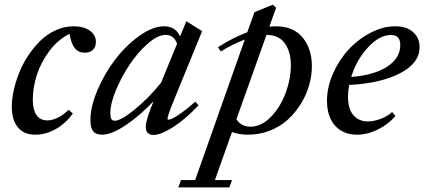

<svg xmlns="http://www.w3.org/2000/svg" viewBox="-20 -564 1812 820"><path d="M130.4 11.2Q81.5 11.2 55.9 -20.8Q30.3 -52.7 30.3 -108.4Q30.3 -140.6 38.6 -178.2Q46.9 -215.8 62.3 -254.2Q77.6 -292.5 101.3 -327.9Q125 -363.3 153.3 -390.9Q181.6 -418.5 218.5 -435.1Q255.4 -451.7 294.9 -451.7Q337.9 -451.7 363.8 -432.9Q389.6 -414.1 389.6 -384.8Q389.6 -364.7 377.4 -351.8Q365.2 -338.9 342.3 -338.9Q315.4 -338.9 299.8 -357.9Q284.2 -377 276.9 -419.4Q227.5 -395 190.9 -346.2Q154.3 -297.4 137.2 -243.4Q120.1 -189.5 120.1 -138.2Q120.1 -96.2 135.5 -73Q150.9 -49.8 182.6 -49.8Q202.6 -49.8 227.1 -61.5Q251.5 -73.2 272.9 -95.2L291 -79.6Q261.7 -37.6 218.8 -13.2Q175.8 11.2 130.4 11.2Z M416 11.2Q389.6 11.2 377.9 -3.4Q366.2 -18.1 366.2 -51.3Q366.2 -108.9 396.7 -180.2Q427.2 -251.5 472.9 -311Q518.6 -370.6 575.4 -411.1Q632.3 -451.7 680.7 -451.7Q729.5 -451.7 749 -408.7L775.9 -473.1L843.3 -431.2L722.2 -134.8Q695.3 -69.3 695.3 -56.6Q695.3 -52.7 698.7 -52.7Q704.6 -52.7 717.3 -58.3Q730 -64 756.3 -82.8Q782.7 -101.6 814 -129.9L828.1 -114.7Q773.9 -56.2 720.7 -22Q667.5 12.2 636.2 12.2Q602.5 12.2 602.5 -22.5Q602.5 -50.8 635.7 -131.8Q579.1 -71.3 517.8 -30Q456.5 11.2 416 11.2ZM451.2 -82Q451.2 -64 455.6 -56.2Q460 -48.3 470.2 -48.3Q496.6 -48.3 555.7 -96.7Q614.7 -145 668 -210.9L736.3 -377.4Q722.7 -415 687.5 -415Q653.8 -415 611.1 -377.7Q568.4 -340.3 533.7 -288.3Q499 -236.3 475.1 -178.7Q451.2 -121.1 451.2 -82Z M1039.1 11.2Q1001.5 11.2 970.7 0L897.9 205.1H970.7L959.5 236.3H741.7L752.9 205.1H813.5L1025.4 -395Q972.7 -375 922.9 -344.2L911.1 -362.3Q974.6 -403.3 1036.1 -426.3L1066.9 -512.2L1145 -543.9L1159.2 -531.2L1130.4 -450.2Q1144.5 -451.7 1157.2 -451.7Q1233.4 -451.7 1272.7 -403.6Q1312 -355.5 1312 -281.2Q1312 -241.2 1300.3 -200Q1288.6 -158.7 1265.1 -120.8Q1241.7 -83 1209.7 -53.5Q1177.7 -23.9 1133.3 -6.3Q1088.9 11.2 1039.1 11.2ZM1118.2 -415 989.7 -54.7Q1010.3 -22.9 1049.3 -22.9Q1096.2 -22.9 1137 -64.9Q1177.7 -106.9 1200 -167.2Q1222.2 -227.5 1222.2 -285.2Q1222.2 -342.8 1196.5 -378.9Q1170.9 -415 1118.2 -415Z M1504.4 11.2Q1445.8 11.2 1411.1 -27.3Q1376.5 -65.9 1376.5 -133.8Q1376.5 -191.4 1402.1 -249.5Q1427.7 -307.6 1468.3 -351.8Q1508.8 -396 1562 -423.8Q1615.2 -451.7 1668 -451.7Q1716.8 -451.7 1744.4 -426.8Q1772 -401.9 1772 -362.8Q1772 -294.4 1688.7 -251.2Q1605.5 -208 1471.2 -201.2Q1466.3 -173.3 1466.3 -151.9Q1466.3 -98.1 1489.5 -71.8Q1512.7 -45.4 1551.3 -45.4Q1575.2 -45.4 1604 -55.7Q1632.8 -65.9 1654.8 -85.4L1668.9 -68.4Q1636.7 -31.7 1592.5 -10.3Q1548.3 11.2 1504.4 11.2ZM1649.9 -414.6Q1600.1 -414.6 1551.3 -361.3Q1502.4 -308.1 1480 -235.4Q1577.1 -242.7 1633.3 -279.1Q1689.5 -315.4 1689.5 -372.1Q1689.5 -414.6 1649.9 -414.6Z"/></svg>

Font: Elstob 10pt Medium
Style: Italic
Weight: 500
Italic angle: -20°
Designer: Peter S. Baker
Version: Version 1.015